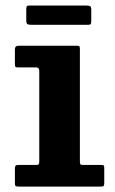

<svg xmlns="http://www.w3.org/2000/svg" viewBox="-20 -689 423 709"><path d="M114.2 -440Q125 -440 125 -427.5V-92.5Q125 -84.5 123 -82.3Q121 -80 112.7 -80H50Q41 -80 38 -77.5Q35 -75 35 -65.3V-12.3Q35 -4.3 37.9 -2.1Q40.7 0 48.7 0H350.8Q360 0 362.5 -2.4Q365 -4.7 365 -13.8V-69Q365 -76.8 362.4 -78.4Q359.8 -80 352 -80H285.5Q278.8 -80 276.9 -82.6Q275 -85.3 275 -92.3V-509.8Q275 -516.5 272.8 -518.3Q270.5 -520 264 -520H48.5Q35 -520 35 -506.5V-451Q35 -444 37.4 -442Q39.7 -440 46.7 -440ZM77 -613.5Q77 -603 81 -600.2Q85 -597.5 94.5 -597.5H306Q314 -597.5 315.5 -601Q317 -604.5 317 -612.5V-653Q317 -663 313.3 -665.8Q309.5 -668.5 300 -668.5H87Q80.5 -668.5 78.8 -665.3Q77 -662 77 -655Z"/></svg>

Font: Besley
Style: Regular
Weight: 400
Designer: Owen Earl
Foundry: indestructible type*
Version: Version 4.000